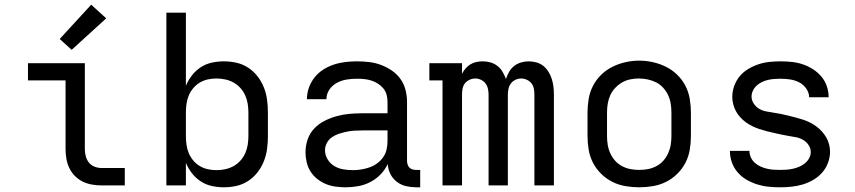

<svg xmlns="http://www.w3.org/2000/svg" viewBox="-20 -789 3640 817"><path d="M413 0Q393 0 372 -3.5Q351 -7 332.5 -16Q314 -25 299 -40Q284 -55 275 -74Q266 -93 262.5 -113.5Q259 -134 259 -155V-447H99V-520H341V-155Q341 -139 345 -124Q349 -109 358.5 -97Q368 -85 383 -79.5Q398 -74 413 -74H511V0ZM285 -577 234 -623 368 -769 432 -711Z M932 8Q907 8 881.5 2.5Q856 -3 834.5 -17Q813 -31 797 -51.5Q781 -72 771 -96V0H688V-735H771V-424Q781 -448 797 -468.5Q813 -489 834.5 -503Q856 -517 881.5 -522.5Q907 -528 932 -528Q960 -528 986.5 -522Q1013 -516 1036 -501Q1059 -486 1076 -464Q1093 -442 1103 -416.5Q1113 -391 1116.5 -364Q1120 -337 1120 -310V-210Q1120 -183 1116.5 -156Q1113 -129 1103 -103.5Q1093 -78 1076 -56Q1059 -34 1036 -19Q1013 -4 986.5 2Q960 8 932 8ZM901 -65Q920 -65 938.5 -69Q957 -73 973.5 -82Q990 -91 1003 -105.5Q1016 -120 1023.5 -137Q1031 -154 1034 -172.5Q1037 -191 1037 -210V-310Q1037 -329 1034 -347.5Q1031 -366 1023.5 -383Q1016 -400 1003 -414.5Q990 -429 973.5 -438Q957 -447 938.5 -451Q920 -455 901 -455Q882 -455 864 -451Q846 -447 830 -437.5Q814 -428 802 -413.5Q790 -399 783 -382Q776 -365 773.5 -346.5Q771 -328 771 -310V-210Q771 -192 773.5 -173.5Q776 -155 783 -138Q790 -121 802 -106.5Q814 -92 830 -82.5Q846 -73 864 -69Q882 -65 901 -65Z M1451 8Q1451 8 1451 8Q1451 8 1450 8Q1429 8 1407.5 5Q1386 2 1366.5 -6Q1347 -14 1330 -27.5Q1313 -41 1301.5 -59Q1290 -77 1285 -98.5Q1280 -120 1280 -141Q1280 -169 1289 -195.5Q1298 -222 1317 -242Q1336 -262 1360.5 -274.5Q1385 -287 1412 -294.5Q1439 -302 1466.5 -304.5Q1494 -307 1521 -307H1629V-355Q1629 -371 1625 -386Q1621 -401 1611 -413Q1601 -425 1587.5 -433.5Q1574 -442 1559.5 -446.5Q1545 -451 1529.5 -452.5Q1514 -454 1499 -454Q1477 -454 1455 -450.5Q1433 -447 1413.5 -436.5Q1394 -426 1381.5 -407.5Q1369 -389 1369 -367Q1369 -367 1369 -367Q1369 -367 1369 -367H1286Q1286 -367 1286 -367Q1286 -367 1286 -367Q1286 -392 1294.5 -416Q1303 -440 1318.5 -459.5Q1334 -479 1355 -492.5Q1376 -506 1400 -514Q1424 -522 1449 -525Q1474 -528 1499 -528Q1525 -528 1550.5 -525Q1576 -522 1600.5 -513Q1625 -504 1647 -489Q1669 -474 1684 -453Q1699 -432 1705.5 -406.5Q1712 -381 1712 -355V-104Q1712 -97 1714.5 -89Q1717 -81 1722.5 -75.5Q1728 -70 1735.5 -68Q1743 -66 1751 -66H1768V8H1751Q1729 8 1707.5 3Q1686 -2 1668.5 -15.5Q1651 -29 1641 -49Q1631 -69 1630 -91Q1618 -66 1599 -46.5Q1580 -27 1556 -14.5Q1532 -2 1505 3Q1478 8 1451 8ZM1482 -65Q1500 -65 1518 -68Q1536 -71 1553 -77Q1570 -83 1585 -94Q1600 -105 1610.5 -120Q1621 -135 1625 -153Q1629 -171 1629 -189V-234H1521Q1505 -234 1488 -233Q1471 -232 1455 -228.5Q1439 -225 1423 -220Q1407 -215 1393 -205.5Q1379 -196 1371 -181Q1363 -166 1363 -150Q1363 -129 1374 -111Q1385 -93 1402.5 -82.5Q1420 -72 1440.5 -68.5Q1461 -65 1482 -65Z M1863 0V-447H1807V-520H1946V-475Q1952 -487 1961 -497.5Q1970 -508 1981.5 -515Q1993 -522 2006.5 -525Q2020 -528 2034 -528Q2034 -528 2034 -528Q2034 -528 2034 -528Q2051 -528 2067 -523.5Q2083 -519 2096.5 -508.5Q2110 -498 2118.5 -483.5Q2127 -469 2133 -453Q2138 -469 2146.5 -483.5Q2155 -498 2167.5 -508Q2180 -518 2196.5 -523Q2213 -528 2229 -528Q2229 -528 2229 -528Q2229 -528 2229 -528Q2246 -528 2262.5 -523.5Q2279 -519 2292 -508.5Q2305 -498 2314 -483.5Q2323 -469 2328 -453Q2333 -437 2335 -420.5Q2337 -404 2337 -387V0H2254V-387Q2254 -400 2251.5 -412.5Q2249 -425 2241.5 -434.5Q2234 -444 2222 -449.5Q2210 -455 2198 -455Q2185 -455 2173.5 -449.5Q2162 -444 2154.5 -434.5Q2147 -425 2144 -412.5Q2141 -400 2141 -387V0H2059V-387Q2059 -400 2056 -412.5Q2053 -425 2045.5 -434.5Q2038 -444 2026.5 -449.5Q2015 -455 2002 -455Q1990 -455 1978 -449.5Q1966 -444 1958.5 -434.5Q1951 -425 1948.5 -412.5Q1946 -400 1946 -387V0Z M2700 8Q2671 8 2641.5 3Q2612 -2 2586 -15Q2560 -28 2538.5 -49Q2517 -70 2503.5 -96Q2490 -122 2485 -151.5Q2480 -181 2480 -210V-310Q2480 -339 2485 -368.5Q2490 -398 2503.5 -424Q2517 -450 2538.5 -471Q2560 -492 2586.5 -505Q2613 -518 2642 -524.5Q2671 -531 2700 -531Q2729 -531 2758 -524.5Q2787 -518 2813.5 -505Q2840 -492 2861.5 -471Q2883 -450 2896.5 -424Q2910 -398 2915 -368.5Q2920 -339 2920 -310V-210Q2920 -181 2915 -151.5Q2910 -122 2896.5 -96Q2883 -70 2861.5 -49Q2840 -28 2814 -15Q2788 -2 2758.5 3Q2729 8 2700 8ZM2700 -66Q2719 -66 2737.5 -69.5Q2756 -73 2773 -82Q2790 -91 2802.5 -105Q2815 -119 2823 -136.5Q2831 -154 2834 -172.5Q2837 -191 2837 -210V-310Q2837 -329 2834 -348Q2831 -367 2823 -384Q2815 -401 2802 -415.5Q2789 -430 2772 -438.5Q2755 -447 2736 -451Q2717 -455 2698 -455Q2679 -455 2660.5 -451Q2642 -447 2626 -437.5Q2610 -428 2597 -414Q2584 -400 2576.5 -383Q2569 -366 2566 -347.5Q2563 -329 2563 -310V-210Q2563 -191 2566 -172.5Q2569 -154 2577 -136.5Q2585 -119 2597.5 -105Q2610 -91 2627 -82Q2644 -73 2662.5 -69.5Q2681 -66 2700 -66Z M3299 8Q3274 8 3249.5 5.5Q3225 3 3201.5 -4.5Q3178 -12 3156.5 -24.5Q3135 -37 3119 -55.5Q3103 -74 3094.5 -97.5Q3086 -121 3086 -146Q3086 -146 3086 -146.5Q3086 -147 3086 -147H3169Q3169 -147 3169 -147Q3169 -147 3169 -147Q3169 -133 3175 -119.5Q3181 -106 3191.5 -96.5Q3202 -87 3215 -81Q3228 -75 3242 -71.5Q3256 -68 3270 -67Q3284 -66 3299 -66Q3313 -66 3327 -67Q3341 -68 3354.5 -71Q3368 -74 3381 -79.5Q3394 -85 3405 -94Q3416 -103 3423 -115.5Q3430 -128 3430 -142Q3430 -158 3420.5 -172Q3411 -186 3397 -194Q3383 -202 3367.5 -205Q3352 -208 3336 -210.5Q3320 -213 3304.5 -216.5Q3289 -220 3273 -223.5Q3257 -227 3241.5 -231Q3226 -235 3211 -240Q3196 -245 3181.5 -252Q3167 -259 3154 -268.5Q3141 -278 3130 -290Q3119 -302 3111.5 -316Q3104 -330 3100 -345.5Q3096 -361 3096 -377Q3096 -401 3104.5 -424Q3113 -447 3128 -465Q3143 -483 3164 -495.5Q3185 -508 3207.5 -515.5Q3230 -523 3254 -525.5Q3278 -528 3301 -528Q3325 -528 3349 -525.5Q3373 -523 3395.5 -515.5Q3418 -508 3438.5 -495Q3459 -482 3474.5 -464Q3490 -446 3498 -423Q3506 -400 3506 -376Q3506 -376 3506 -375.5Q3506 -375 3506 -375H3423Q3423 -375 3423 -375Q3423 -375 3423 -375Q3423 -395 3410.5 -412.5Q3398 -430 3380 -439Q3362 -448 3342 -451Q3322 -454 3301 -454Q3288 -454 3274.5 -453Q3261 -452 3248 -449Q3235 -446 3222.5 -440Q3210 -434 3200 -425Q3190 -416 3184 -403.5Q3178 -391 3178 -378Q3178 -362 3187.5 -348Q3197 -334 3210.5 -326Q3224 -318 3240 -315Q3256 -312 3272 -309.5Q3288 -307 3303.5 -304Q3319 -301 3334.5 -297Q3350 -293 3365.5 -289Q3381 -285 3396.5 -280Q3412 -275 3426 -268Q3440 -261 3453 -251.5Q3466 -242 3477 -230Q3488 -218 3496 -204Q3504 -190 3508 -174.5Q3512 -159 3512 -143Q3512 -119 3503 -95.5Q3494 -72 3478 -54Q3462 -36 3440.5 -23.5Q3419 -11 3395.5 -4Q3372 3 3347.5 5.5Q3323 8 3299 8Z"/></svg>

Font: Iosevka Meiseki Sans
Style: Regular
Weight: 400
Monospace: yes
Designer: Belleve Invis
Foundry: Belleve Invis
Version: Version 11.2.6; ttfautohint (v1.8.4)